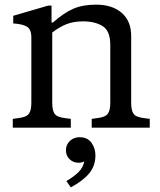

<svg xmlns="http://www.w3.org/2000/svg" viewBox="-20 -550 688 827"><path d="M35 0V-38L57 -41Q93 -45 104 -59.5Q115 -74 115 -106V-389Q115 -425 94.5 -436Q74 -447 37 -449V-482L188 -526H202V-453H208Q254 -494 295 -512Q336 -530 393 -530Q464 -530 504.5 -494.5Q545 -459 545 -395V-106Q545 -74 555.5 -59.5Q566 -45 602 -41L625 -38V0H375V-38L397 -41Q433 -45 444 -59.5Q455 -74 455 -106V-357Q455 -417 422 -437.5Q389 -458 338 -458Q297 -458 266.5 -446Q236 -434 205 -410V-106Q205 -74 215.5 -59.5Q226 -45 262 -41L285 -38V0ZM285 257 266 230Q301 209 319.5 190Q338 171 343 145Q332 151 318 151Q296 151 280 136Q264 121 264 97Q264 73 281 57Q298 41 323 41Q357 41 374 65Q391 89 391 119Q391 165 363.5 197.5Q336 230 285 257Z"/></svg>

Font: Hedvig Letters Serif 14pt
Style: Regular
Weight: 400
Designer: Alexander Örn & Tor Weibull
Foundry: Kanon Foundry
Version: Version 1.000; ttfautohint (v1.8.4.7-5d5b)